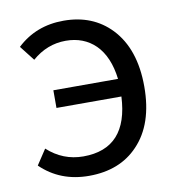

<svg xmlns="http://www.w3.org/2000/svg" viewBox="-69 -620 647 696"><g transform="rotate(-10 254.5 -272.0)"><path d="M38 -491Q108 -557 210 -557Q317 -557 384 -487Q457 -410 457 -271Q457 -133 385 -58Q318 13 204 13Q98 13 27 -56L64 -112Q121 -60 196 -60Q360 -60 369 -250H130V-315H368Q358 -398 314 -442Q271 -484 205 -484Q136 -484 81 -436Z"/></g></svg>

Font: 思源黑体R
Style: Regular
Weight: 400
Designer: Ryoko NISHIZUKA  (kana & ideographs); Paul D. Hunt (Latin, Greek & Cyrillic); Wenlong ZHANG  (bopomofo); Sandoll Communi
Foundry: Adobe Systems Incorporated
Version: Version 1.00 June 24, 2014, initial release